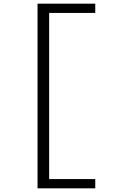

<svg xmlns="http://www.w3.org/2000/svg" viewBox="-20 -821 660 1041"><path d="M183.5 -801H496.5V-751H224L246.5 -768.5V167.5L224 150H496.5V200H183.5Z"/></svg>

Font: Monaspace Xenon Var
Style: Regular
Weight: 400
Designer: Riley Cran and the Lettermatic Team
Version: Version 1.000 (Monaspace Xenon Var)